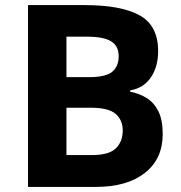

<svg xmlns="http://www.w3.org/2000/svg" viewBox="-20 -734 712 754"><path d="M312 -714Q455 -714 528 -674Q601 -634 601 -533Q601 -472 572.5 -430Q544 -388 491 -379V-374Q527 -367 556 -349Q585 -331 602 -297Q619 -263 619 -207Q619 -110 549 -55Q479 0 357 0H90V-714ZM329 -431Q395 -431 420.5 -452Q446 -473 446 -513Q446 -554 416 -572Q386 -590 321 -590H241V-431ZM241 -311V-125H340Q408 -125 435 -151.5Q462 -178 462 -222Q462 -262 434.5 -286.5Q407 -311 335 -311Z"/></svg>

Font: Noto Sans Nag Mundari
Style: Bold
Weight: 700
Version: Version 1.000